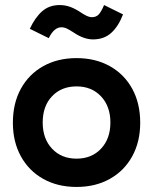

<svg xmlns="http://www.w3.org/2000/svg" viewBox="-20 -729 607 760"><path d="M283 11Q208 11 151 -21Q94 -53 62.5 -110.5Q31 -168 31 -243Q31 -320 62.5 -377.5Q94 -435 151 -467Q208 -499 283 -499Q358 -499 415 -467Q472 -435 503.5 -377.5Q535 -320 535 -243Q535 -168 503.5 -110.5Q472 -53 415 -21Q358 11 283 11ZM283 -101Q343 -101 380 -140.5Q417 -180 417 -244Q417 -308 380 -347.5Q343 -387 283 -387Q223 -387 186 -348Q149 -309 149 -244Q149 -180 186 -140.5Q223 -101 283 -101ZM348 -573Q312 -573 272 -600Q255 -611 244.5 -616Q234 -621 223 -621Q194 -621 173 -578L98 -615Q119 -660 147 -684.5Q175 -709 216 -709Q238 -709 258.5 -701.5Q279 -694 301 -679Q313 -671 323.5 -666Q334 -661 344 -661Q360 -661 370 -671Q380 -681 392 -709L467 -672Q449 -625 420.5 -599Q392 -573 348 -573Z"/></svg>

Font: Gabarito Medium
Style: Regular
Weight: 500
Designer: Leandro Assis / Alvaro Franca / Felipe Casaprima
Foundry: Naipe Foundry
Version: Version 1.000